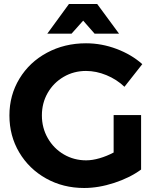

<svg xmlns="http://www.w3.org/2000/svg" viewBox="-20 -927 785 958"><path d="M547 -353H684V-81Q628 -40 550 -14.5Q472 11 400 11Q295 11 210 -36.5Q125 -84 76 -166.5Q27 -249 27 -351Q27 -452 77 -534.5Q127 -617 214.5 -664Q302 -711 409 -711Q487 -711 561.5 -683Q636 -655 690 -607L601 -494Q562 -531 511 -552Q460 -573 409 -573Q348 -573 297.5 -543.5Q247 -514 218 -463.5Q189 -413 189 -351Q189 -289 218.5 -237.5Q248 -186 298.5 -156.5Q349 -127 410 -127Q441 -127 477 -137.5Q513 -148 547 -166ZM574 -759H452L395 -824L337 -759H216L324 -907H465Z"/></svg>

Font: Montserrat SemiBold
Style: Regular
Weight: 600
Designer: Julieta Ulanovsky
Foundry: Julieta Ulanovsky
Version: Version 6.001